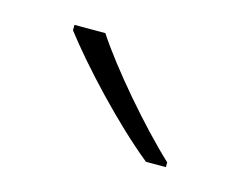

<svg xmlns="http://www.w3.org/2000/svg" viewBox="-41 -821 338 270"><g transform="rotate(15 128.0 -686.0)"><path d="M85 -766H40V-758C73 -715 135 -648 187 -606H216V-613C173 -653 113 -723 85 -766Z"/></g></svg>

Font: Noto Sans Meetei Mayek ExtraLight
Style: Regular
Weight: 200
Designer: Monotype Design Team and Neelakash Kshetrimayum
Foundry: Monotype Imaging Inc.
Version: Version 2.002